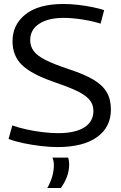

<svg xmlns="http://www.w3.org/2000/svg" viewBox="-20 -730 609 966"><path d="M504 -679 486 -611Q450 -623 397.5 -631.5Q345 -640 300 -640Q223 -640 177.5 -610.5Q132 -581 132 -528Q132 -496 150.5 -472Q169 -448 211.5 -427Q254 -406 326 -382Q403 -357 449.5 -329.5Q496 -302 517 -266Q538 -230 538 -179Q538 -90 468 -40Q398 10 268 10Q231 10 185 4.5Q139 -1 96 -10Q53 -19 23 -31L42 -99Q72 -88 112.5 -79Q153 -70 195.5 -65Q238 -60 272 -60Q358 -60 404 -89Q450 -118 450 -172Q450 -206 428.5 -230Q407 -254 361.5 -275Q316 -296 242 -321Q135 -359 89 -404.5Q43 -450 43 -523Q43 -606 108.5 -658Q174 -710 300 -710Q335 -710 373.5 -705.5Q412 -701 446 -694Q480 -687 504 -679ZM218 216Q235 186 243 157Q251 128 251 101Q251 81 244 63H323Q328 79 328 96Q328 130 316.5 160Q305 190 286 216Z"/></svg>

Font: Georama
Style: Regular
Weight: 400
Designer: Jean-Baptiste Levee
Foundry: Production Type
Version: Version 1.000